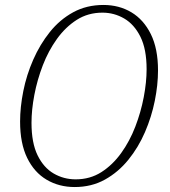

<svg xmlns="http://www.w3.org/2000/svg" viewBox="-20 -744 686 774"><path d="M281 10Q218 10 168 -19.5Q118 -49 89.5 -107.5Q61 -166 61 -254Q61 -312 74 -377Q87 -442 114 -503.5Q141 -565 181 -615Q221 -665 275 -694.5Q329 -724 397 -724Q460 -724 509.5 -694.5Q559 -665 588 -606.5Q617 -548 617 -460Q617 -402 604 -337.5Q591 -273 564.5 -211.5Q538 -150 497.5 -100Q457 -50 403 -20Q349 10 281 10ZM285 -21Q343 -21 388.5 -50Q434 -79 468.5 -127Q503 -175 525.5 -233.5Q548 -292 559.5 -352.5Q571 -413 571 -465Q571 -546 546 -596Q521 -646 480.5 -669.5Q440 -693 393 -693Q335 -693 289.5 -664Q244 -635 209.5 -587Q175 -539 152.5 -480.5Q130 -422 118.5 -361.5Q107 -301 107 -249Q107 -168 131.5 -118Q156 -68 196.5 -44.5Q237 -21 285 -21Z"/></svg>

Font: Noto Serif SemiCondensed ExtraLight
Style: Italic
Weight: 200
Width: 4
Italic angle: -12°
Designer: Monotype Design Team
Foundry: Monotype Imaging Inc.
Version: Version 2.013